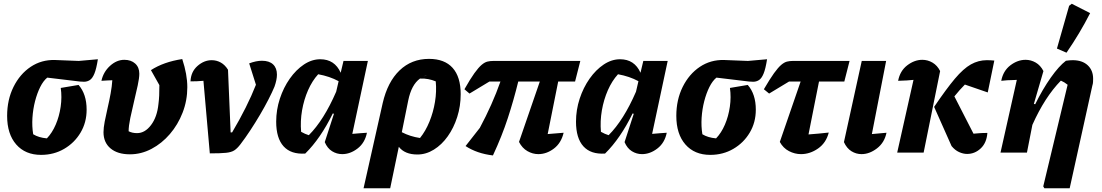

<svg xmlns="http://www.w3.org/2000/svg" viewBox="-20 -814 5876 1024"><path d="M199 12Q115 12 66.5 -43.5Q18 -99 18 -196Q18 -282 52 -350.5Q86 -419 143.5 -457.5Q201 -496 273 -494L400 -489L502 -498Q494 -447 483.5 -421.5Q473 -396 459 -387Q445 -378 428 -378Q417 -378 407 -379L232 -400Q211 -383 194.5 -350Q178 -317 167 -274.5Q156 -232 153 -186Q150 -140 157 -98Q186 -80 230 -76Q258 -105 277 -149Q296 -193 303.5 -244.5Q311 -296 304 -345L399 -361Q442 -312 442 -229Q442 -161 409.5 -106.5Q377 -52 322 -20Q267 12 199 12Z M673 9Q607 9 569.5 -22.5Q532 -54 532 -109Q532 -132 538.5 -166Q545 -200 554 -238.5Q563 -277 570 -315.5Q577 -354 579 -386Q568 -386 553.5 -385Q539 -384 521 -383Q531 -430 566.5 -462.5Q602 -495 643 -495Q679 -495 701 -475Q723 -455 723 -421Q723 -398 714.5 -358.5Q706 -319 695 -273.5Q684 -228 675 -185Q666 -142 666 -114Q685 -104 711 -104Q753 -104 785.5 -147Q818 -190 825 -259Q828 -282 829 -305Q830 -328 830 -360L785 -440Q853 -484 952 -499Q979 -417 979 -349Q979 -278 954 -213.5Q929 -149 886 -99Q843 -49 788 -20Q733 9 673 9Z M1218 -108Q1299 -245 1345 -362L1309 -476Q1346 -490 1377 -490Q1416 -490 1436.5 -470.5Q1457 -451 1457 -416Q1457 -389 1444 -352Q1432 -323 1412 -284Q1392 -245 1367 -202.5Q1342 -160 1315 -119Q1288 -78 1262 -44Q1245 -22 1229.5 -12Q1214 -2 1185.5 1Q1157 4 1099 4L1065 -383Q1031 -380 996 -380Q998 -431 1033 -462Q1068 -493 1109 -493Q1135 -493 1157.5 -480.5Q1180 -468 1196 -442L1210 -108Z M1608 5Q1532 10 1492.5 -33.5Q1453 -77 1453 -165Q1453 -228 1472.5 -287.5Q1492 -347 1525.5 -394.5Q1559 -442 1601 -470Q1643 -498 1688 -498Q1765 -498 1797 -426L1812 -489H1942L1859 -100Q1882 -102 1901 -103.5Q1920 -105 1937 -106Q1926 -52 1887 -22Q1848 8 1805 8Q1776 8 1751 -7.5Q1726 -23 1712 -56L1761 -207L1755 -209Q1690 -76 1608 5ZM1586 -111Q1607 -99 1627 -93Q1707 -173 1773 -325L1786 -381Q1738 -407 1677 -418Q1645 -383 1623 -333Q1601 -283 1591 -225.5Q1581 -168 1586 -111Z M1919 190 2021 -264Q2047 -377 2111 -438.5Q2175 -500 2268 -500Q2351 -500 2394 -452Q2437 -404 2437 -312Q2437 -248 2418.5 -190Q2400 -132 2368 -87Q2336 -42 2294 -16Q2252 10 2206 10Q2139 10 2107 -31L2061 190ZM2259 -414Q2248 -411 2238 -406ZM2157 -277 2123 -109Q2167 -86 2220 -78Q2250 -115 2270.5 -165.5Q2291 -216 2300 -271Q2309 -326 2304 -380Q2285 -388 2264 -392Q2243 -396 2220 -395Q2174 -362 2157 -277Z M2609 15Q2524 5 2463 -35L2539 -132Q2606 -257 2649 -379H2590L2484 -315L2457 -338Q2488 -393 2510 -423.5Q2532 -454 2548.5 -468Q2565 -482 2579.5 -485.5Q2594 -489 2611 -489H3075L3047 -379H2957L2901 -99Q2922 -101 2943.5 -102.5Q2965 -104 2986 -106Q2973 -51 2934 -21.5Q2895 8 2851 8Q2821 8 2793 -8Q2765 -24 2748 -57L2859 -379H2744Q2720 -281 2688.5 -184.5Q2657 -88 2609 15Z M3207 5Q3131 10 3091.5 -33.5Q3052 -77 3052 -165Q3052 -228 3071.5 -287.5Q3091 -347 3124.5 -394.5Q3158 -442 3200 -470Q3242 -498 3287 -498Q3364 -498 3396 -426L3411 -489H3541L3458 -100Q3481 -102 3500 -103.5Q3519 -105 3536 -106Q3525 -52 3486 -22Q3447 8 3404 8Q3375 8 3350 -7.5Q3325 -23 3311 -56L3360 -207L3354 -209Q3289 -76 3207 5ZM3185 -111Q3206 -99 3226 -93Q3306 -173 3372 -325L3385 -381Q3337 -407 3276 -418Q3244 -383 3222 -333Q3200 -283 3190 -225.5Q3180 -168 3185 -111Z M3768 12Q3684 12 3635.5 -43.5Q3587 -99 3587 -196Q3587 -282 3621 -350.5Q3655 -419 3712.5 -457.5Q3770 -496 3842 -494L3969 -489L4071 -498Q4063 -447 4052.5 -421.5Q4042 -396 4028 -387Q4014 -378 3997 -378Q3986 -378 3976 -379L3801 -400Q3780 -383 3763.5 -350Q3747 -317 3736 -274.5Q3725 -232 3722 -186Q3719 -140 3726 -98Q3755 -80 3799 -76Q3827 -105 3846 -149Q3865 -193 3872.5 -244.5Q3880 -296 3873 -345L3968 -361Q4011 -312 4011 -229Q4011 -161 3978.5 -106.5Q3946 -52 3891 -20Q3836 12 3768 12Z M4082 -315 4054 -338Q4086 -393 4108 -423.5Q4130 -454 4146.5 -468Q4163 -482 4177.5 -485.5Q4192 -489 4208 -489H4511L4483 -379H4348L4292 -97Q4319 -99 4346 -101.5Q4373 -104 4400 -107Q4386 -52 4343 -22Q4300 8 4252 8Q4219 8 4188 -8Q4157 -24 4139 -57L4250 -379H4188Z M4708 -106Q4697 -53 4657 -22.5Q4617 8 4575 8Q4546 8 4521 -7.5Q4496 -23 4481 -56L4576 -489H4706L4630 -99Q4670 -102 4708 -106Z M4765 0 4852 -388Q4836 -386 4817 -385Q4798 -384 4770 -383Q4780 -436 4818.5 -465.5Q4857 -495 4899 -495Q4928 -495 4953.5 -480Q4979 -465 4994 -435L4906 0ZM5055 -35 4962 -244Q5027 -340 5072.5 -394Q5118 -448 5158 -470.5Q5198 -493 5243 -493Q5263 -493 5283 -491L5248 -321L5126 -363Q5099 -336 5070 -300L5172 -101Q5185 -102 5202 -103.5Q5219 -105 5246 -105Q5242 -52 5210.5 -22.5Q5179 7 5138 7Q5117 7 5095 -3Q5073 -13 5055 -35Z M5316 0 5403 -388Q5394 -387 5382 -387Q5368 -387 5352.5 -386Q5337 -385 5320 -383Q5330 -436 5368.5 -465.5Q5407 -495 5450 -495Q5478 -495 5503.5 -480.5Q5529 -466 5545 -435L5494 -260L5501 -258Q5541 -339 5584.5 -400.5Q5628 -462 5665 -490Q5685 -493 5701 -493Q5752 -493 5781 -466Q5810 -439 5810 -394Q5810 -386 5809.5 -376.5Q5809 -367 5806 -358L5685 190H5550L5544 180L5674 -362Q5657 -376 5638 -384Q5595 -340 5557 -281Q5519 -222 5486 -148L5457 0ZM5668 -533 5617 -555 5682 -783 5696 -794 5794 -744Q5739 -636 5668 -533Z"/></svg>

Font: Piazzolla
Style: Bold Italic
Weight: 700
Italic angle: -11.3°
Designer: Juan Pablo del Peral
Foundry: Huerta Tipografica
Version: Version 1.330